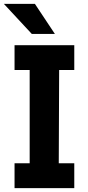

<svg xmlns="http://www.w3.org/2000/svg" viewBox="-25 -970 453 990"><path d="M139 -795 -5 -950H155L258 -795ZM50 0V-128H128V-609H50V-737H358V-609H280L278 -128H358V0Z"/></svg>

Font: Tomorrow SemiBold
Style: Regular
Weight: 600
Designer: Tony de Marco, Monica Rizzolli
Foundry: Just in Type
Version: Version 2.002